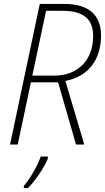

<svg xmlns="http://www.w3.org/2000/svg" viewBox="-20 -734 533 975"><path d="M31 0H70L137 -316H275L366 0H408L312 -323C431 -346 493 -433 493 -554C493 -661 427 -714 307 -714H182ZM255 -350H144L214 -679H299C402 -679 453 -639 453 -551C453 -431 378 -350 255 -350ZM101 210V221H122C161 182 205 116 223 71V61H187C170 110 131 176 101 210Z"/></svg>

Font: Noto Sans SemiCondensed ExtraLight
Style: Italic
Weight: 200
Width: 4
Italic angle: -12°
Designer: Monotype Design Team
Foundry: Monotype Imaging Inc.
Version: Version 2.013